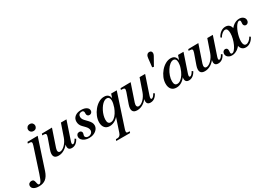

<svg xmlns="http://www.w3.org/2000/svg" viewBox="-230 -1806 4453 3181"><g transform="rotate(-30 1996.0 -216.0)"><path d="M-118 292Q-179 292 -214.5 270Q-250 248 -250 211Q-250 183 -232 166.5Q-214 150 -185 150Q-161 150 -149 162.5Q-137 175 -131 206L-127 225Q-122 246 -116 254.5Q-110 263 -99 263Q-84 263 -71.5 249Q-59 235 -45 202.5Q-31 170 -13 115L136 -342Q150 -385 142 -399.5Q134 -414 98 -414H73L82 -443L279 -446L92 124Q63 211 13 251.5Q-37 292 -118 292ZM261 -548Q229 -548 210 -567.5Q191 -587 191 -615Q191 -641 210 -660.5Q229 -680 261 -680Q293 -680 311 -660.5Q329 -641 329 -615Q329 -587 311 -567.5Q293 -548 261 -548Z M416 14Q352 14 333 -26Q314 -66 340 -142L410 -341Q424 -382 416 -397.5Q408 -413 372 -413H348L357 -442L552 -445L441 -117Q428 -77 436.5 -54.5Q445 -32 472 -32Q493 -32 517.5 -45.5Q542 -59 565.5 -83Q589 -107 608 -138Q627 -169 639 -203L722 -443H828L711 -95Q690 -32 718 -32Q732 -32 750.5 -50.5Q769 -69 784 -99L807 -84Q757 14 671 14Q621 14 607 -20.5Q593 -55 616 -122L627 -118Q587 -55 532 -20.5Q477 14 416 14Z M1003 14Q959 14 923.5 -0.5Q888 -15 867.5 -40Q847 -65 847 -95Q847 -122 863 -139.5Q879 -157 905 -157Q932 -157 945.5 -138Q959 -119 950 -92L946 -78Q937 -52 953.5 -33.5Q970 -15 1002 -15Q1037 -15 1060.5 -36Q1084 -57 1084 -88Q1084 -129 1040 -174L995 -220Q951 -265 951 -327Q951 -386 995.5 -421.5Q1040 -457 1114 -457Q1175 -457 1213 -433Q1251 -409 1251 -371Q1251 -346 1235.5 -330Q1220 -314 1196 -314Q1174 -314 1161 -328Q1148 -342 1148 -364L1149 -385Q1149 -428 1108 -428Q1079 -428 1061 -411Q1043 -394 1043 -366Q1043 -324 1080 -286L1128 -236Q1157 -206 1170.5 -179.5Q1184 -153 1184 -126Q1184 -87 1160 -55Q1136 -23 1094.5 -4.5Q1053 14 1003 14Z M1363 280 1373 251H1402Q1428 251 1446 236Q1464 221 1475 187L1580 -129L1597 -126Q1563 -58 1509 -22Q1455 14 1397 14Q1335 14 1303 -25Q1271 -64 1271 -127Q1271 -184 1294.5 -242Q1318 -300 1358 -349Q1398 -398 1448.5 -427.5Q1499 -457 1553 -457Q1613 -457 1640 -419Q1667 -381 1656 -315L1641 -313L1683 -443H1790L1583 187Q1573 219 1577 235Q1581 251 1612 251H1637L1628 280ZM1441 -33Q1475 -33 1507 -58Q1539 -83 1565.5 -124.5Q1592 -166 1610 -215Q1621 -248 1628 -279Q1635 -310 1635 -334Q1635 -371 1620 -391Q1605 -411 1577 -411Q1550 -411 1522 -392.5Q1494 -374 1469.5 -342.5Q1445 -311 1425.5 -272.5Q1406 -234 1395 -193.5Q1384 -153 1383 -117Q1381 -33 1441 -33Z M1921 14Q1857 14 1838 -26Q1819 -66 1845 -142L1915 -341Q1929 -382 1921 -397.5Q1913 -413 1877 -413H1853L1862 -442L2057 -445L1946 -117Q1933 -77 1941.5 -54.5Q1950 -32 1977 -32Q1998 -32 2022.5 -45.5Q2047 -59 2070.5 -83Q2094 -107 2113 -138Q2132 -169 2144 -203L2227 -443H2333L2216 -95Q2195 -32 2223 -32Q2237 -32 2255.5 -50.5Q2274 -69 2289 -99L2312 -84Q2262 14 2176 14Q2126 14 2112 -20.5Q2098 -55 2121 -122L2132 -118Q2092 -55 2037 -20.5Q1982 14 1921 14Z M2489 -480 2507 -643Q2510 -681 2527.5 -702.5Q2545 -724 2572 -724Q2608 -724 2617.5 -695Q2627 -666 2605 -627L2518 -472Z M2674 14Q2611 14 2578 -24.5Q2545 -63 2545 -130Q2545 -190 2569.5 -247.5Q2594 -305 2635 -353Q2676 -401 2726 -429Q2776 -457 2827 -457Q2888 -457 2915 -416.5Q2942 -376 2929 -306H2915L2963 -443H3067L2950 -95Q2929 -32 2957 -32Q2971 -32 2989.5 -50Q3008 -68 3024 -99L3047 -84Q3023 -37 2987.5 -11.5Q2952 14 2911 14Q2861 14 2847.5 -24Q2834 -62 2859 -133L2867 -118Q2832 -55 2781.5 -20.5Q2731 14 2674 14ZM2715 -33Q2748 -33 2781 -58Q2814 -83 2842 -127.5Q2870 -172 2889 -232Q2899 -260 2903 -286.5Q2907 -313 2907 -333Q2907 -371 2892.5 -391Q2878 -411 2851 -411Q2819 -411 2784.5 -383.5Q2750 -356 2721 -311Q2692 -266 2674.5 -214.5Q2657 -163 2657 -114Q2657 -33 2715 -33Z M3216 14Q3152 14 3133 -26Q3114 -66 3140 -142L3210 -341Q3224 -382 3216 -397.5Q3208 -413 3172 -413H3148L3157 -442L3352 -445L3241 -117Q3228 -77 3236.5 -54.5Q3245 -32 3272 -32Q3293 -32 3317.5 -45.5Q3342 -59 3365.5 -83Q3389 -107 3408 -138Q3427 -169 3439 -203L3522 -443H3628L3511 -95Q3490 -32 3518 -32Q3532 -32 3550.5 -50.5Q3569 -69 3584 -99L3607 -84Q3557 14 3471 14Q3421 14 3407 -20.5Q3393 -55 3416 -122L3427 -118Q3387 -55 3332 -20.5Q3277 14 3216 14Z M3736 12Q3691 12 3661 -12.5Q3631 -37 3631 -75Q3631 -102 3647 -119.5Q3663 -137 3686 -137Q3708 -137 3720 -122Q3732 -107 3730 -82L3728 -57Q3724 -17 3751 -17Q3775 -17 3800 -46Q3825 -75 3846.5 -121Q3868 -167 3881.5 -221Q3895 -275 3895 -324Q3895 -415 3844 -415Q3817 -415 3787 -391Q3757 -367 3735 -328L3715 -343Q3741 -396 3783 -426.5Q3825 -457 3874 -457Q3924 -457 3952 -425Q3980 -393 3981 -331L3957 -343Q3981 -379 4010 -405Q4039 -431 4072 -444Q4105 -457 4138 -457Q4183 -457 4212.5 -432.5Q4242 -408 4242 -371Q4242 -344 4226.5 -326Q4211 -308 4187 -308Q4166 -308 4153 -323.5Q4140 -339 4142 -362L4144 -388Q4148 -428 4121 -428Q4103 -428 4083 -408.5Q4063 -389 4044 -356Q4025 -323 4010 -282Q3995 -241 3986 -197.5Q3977 -154 3977 -115Q3977 -74 3990.5 -52Q4004 -30 4028 -30Q4056 -30 4086.5 -54Q4117 -78 4137 -116L4158 -101Q4132 -48 4090.5 -18Q4049 12 4001 12Q3953 12 3924.5 -19.5Q3896 -51 3893 -111L3917 -103Q3883 -49 3835 -18.5Q3787 12 3736 12Z"/></g></svg>

Font: Baskervville SemiBold
Style: Italic
Weight: 600
Italic angle: -18°
Version: Version 1.100